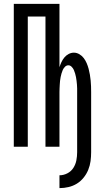

<svg xmlns="http://www.w3.org/2000/svg" viewBox="-20 -755 540 988"><path d="M286 213V147Q307 147 326.5 137Q346 127 357.5 109Q369 91 373 70Q377 49 377 28V-281Q377 -290 377 -300Q377 -310 376 -319.5Q375 -329 374 -339Q373 -349 371 -358.5Q369 -368 366.5 -377Q364 -386 360 -395Q356 -404 348.5 -411.5Q341 -419 332 -419Q322 -419 314.5 -411.5Q307 -404 303 -395Q299 -386 296.5 -377Q294 -368 292 -358.5Q290 -349 289 -339Q288 -329 287.5 -319.5Q287 -310 286.5 -300Q286 -290 286 -281V0H214V-670H123V0H51V-735H286V-409Q290 -422 296 -435Q302 -448 311 -459Q320 -470 333 -477Q346 -484 360 -484Q375 -484 388.5 -476Q402 -468 411 -456Q420 -444 426 -430Q432 -416 436 -401Q440 -386 442.5 -371Q445 -356 446.5 -341Q448 -326 448.5 -311Q449 -296 449 -281V28Q449 51 446 74Q443 97 434 119Q425 141 410 159.5Q395 178 375.5 190Q356 202 333 207.5Q310 213 286 213Z"/></svg>

Font: Iosevka Fixed
Style: Regular
Weight: 400
Monospace: yes
Designer: Belleve Invis
Foundry: Belleve Invis
Version: Version 33.2.4